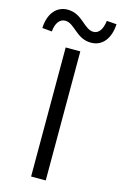

<svg xmlns="http://www.w3.org/2000/svg" viewBox="-188 -994 665 1052"><g transform="rotate(15 144.5 -467.5)"><path d="M102 0H185V-732H102ZM228 -793C293 -793 334 -845 338 -927L282 -931C276 -881 256 -854 226 -854C172 -854 144 -935 60 -935C-4 -935 -46 -883 -49 -802L6 -797C10 -846 32 -873 62 -873C117 -873 144 -793 228 -793Z"/></g></svg>

Font: ChiuKong Gothic MN Normal
Style: Regular
Weight: 350
Designer: Ryoko NISHIZUKA 西塚涼子 (kana, bopomofo & ideographs); Paul D. Hunt (Latin, Greek & Cyrillic); Sandoll Communications 산돌커뮤니
Foundry: Adobe
Version: Version 1.300